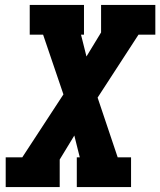

<svg xmlns="http://www.w3.org/2000/svg" viewBox="-20 -755 647 775"><path d="M3 0V-120H70L236 -374L154 -615H100V-735H319V-615H307L329 -527L388 -624V-735H607V-615H539L374 -361L455 -120H509V0H290V-120H302L280 -208L221 -111V0Z"/></svg>

Font: Iosevka Slab HvExObl
Style: Regular
Weight: 900
Width: 7
Italic angle: -9°
Monospace: yes
Designer: Belleve Invis
Foundry: Belleve Invis
Version: Version 11.1.1; ttfautohint (v1.8.3)